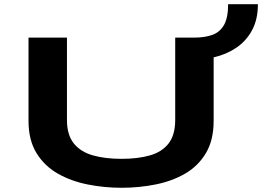

<svg xmlns="http://www.w3.org/2000/svg" viewBox="-20 -878 1241 909"><path d="M555.5 11Q473 11 394.5 -4.8Q316 -20.5 253 -56.5Q190 -92.5 152.5 -153.8Q115 -215 115 -306V-700H297V-310Q297 -239.5 329.2 -199.2Q361.5 -159 419.5 -142.5Q477.5 -126 555.5 -126Q633.5 -126 690.5 -142.5Q747.5 -159 778.5 -199.2Q809.5 -239.5 809.5 -310V-700H900Q950 -700 985.8 -713Q1021.5 -726 1040.8 -760.2Q1060 -794.5 1060 -858H1201Q1201 -786.5 1173.5 -735.2Q1146 -684 1098.8 -652Q1051.5 -620 991.5 -606.5V-306Q991.5 -215 955.2 -153.8Q919 -92.5 857.2 -56.5Q795.5 -20.5 717.2 -4.8Q639 11 555.5 11Z"/></svg>

Font: Trispace Expanded
Style: Bold
Weight: 700
Width: 7
Designer: Tyler Finck
Foundry: Etcetera Type Company
Version: Version 1.210; ttfautohint (v1.8.3)